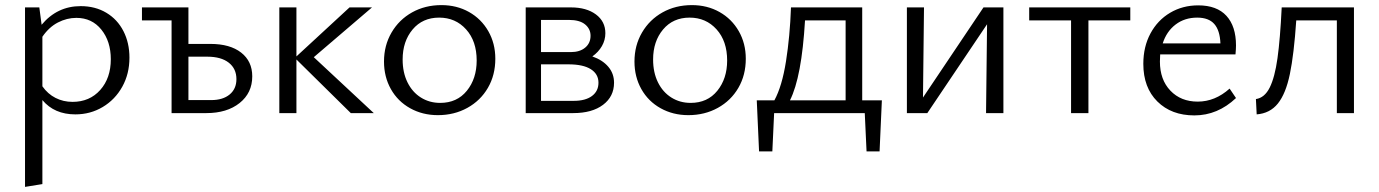

<svg xmlns="http://www.w3.org/2000/svg" viewBox="-20 -443 5401 752"><path d="M146 -51V278L78 289V-414H134L143 -346Q204 -419 296 -419Q353 -419 396.5 -393Q440 -367 463.5 -321Q487 -275 487 -217Q487 -154 459 -103.5Q431 -53 382.5 -24Q334 5 275 5Q193 5 146 -51ZM264 -44Q331 -44 372.5 -90.5Q414 -137 414 -211Q414 -281 377 -327Q340 -373 279 -373Q242 -373 207 -355Q172 -337 146 -299V-105Q167 -75 197.5 -59.5Q228 -44 264 -44Z M652 -363H536V-414H718V-271H804Q881 -271 924.5 -237Q968 -203 968 -144Q968 -79 918.5 -39.5Q869 0 788 0H652ZM807 -51Q853 -51 879.5 -73Q906 -95 906 -133Q906 -174 876 -197.5Q846 -221 792 -221H718V-51Z M1141 -210V0H1074V-414H1141V-222L1349 -414H1437L1209 -219L1444 0H1354Z M1484 -202Q1484 -265 1513.5 -315.5Q1543 -366 1594 -394.5Q1645 -423 1709 -423Q1769 -423 1817 -396Q1865 -369 1892.5 -321Q1920 -273 1920 -213Q1920 -149 1891 -99Q1862 -49 1810.5 -20.5Q1759 8 1695 8Q1635 8 1586.5 -19Q1538 -46 1511 -94Q1484 -142 1484 -202ZM1704 -40Q1770 -40 1808.5 -87.5Q1847 -135 1847 -206Q1847 -282 1805.5 -328Q1764 -374 1700 -374Q1635 -374 1596 -327.5Q1557 -281 1557 -210Q1557 -159 1576 -120.5Q1595 -82 1628.5 -61Q1662 -40 1704 -40Z M2039 -414H2216Q2277 -414 2314 -386.5Q2351 -359 2351 -313Q2351 -286 2337.5 -262.5Q2324 -239 2300 -222Q2340 -208 2362.5 -181.5Q2385 -155 2385 -119Q2385 -65 2342 -32.5Q2299 0 2225 0H2039ZM2227 -48Q2273 -48 2298.5 -67Q2324 -86 2324 -119Q2324 -153 2294 -172Q2264 -191 2206 -191H2099V-48ZM2216 -239Q2251 -239 2272 -256.5Q2293 -274 2293 -303Q2293 -330 2271.5 -347.5Q2250 -365 2208 -365H2099V-239Z M2465 -202Q2465 -265 2494.5 -315.5Q2524 -366 2575 -394.5Q2626 -423 2690 -423Q2750 -423 2798 -396Q2846 -369 2873.5 -321Q2901 -273 2901 -213Q2901 -149 2872 -99Q2843 -49 2791.5 -20.5Q2740 8 2676 8Q2616 8 2567.5 -19Q2519 -46 2492 -94Q2465 -142 2465 -202ZM2685 -40Q2751 -40 2789.5 -87.5Q2828 -135 2828 -206Q2828 -282 2786.5 -328Q2745 -374 2681 -374Q2616 -374 2577 -327.5Q2538 -281 2538 -210Q2538 -159 2557 -120.5Q2576 -82 2609.5 -61Q2643 -40 2685 -40Z M2944 -50H3013Q3043 -105 3058.5 -203Q3074 -301 3078 -414H3357V-50H3434L3425 150H3374L3367 0H3012L3005 150H2953ZM3292 -50V-363H3133Q3120 -141 3074 -50Z M3846 -348 3612 0H3532V-414H3599L3595 -61L3832 -414H3910V0H3842Z M4175 -363H4011V-414H4407V-363H4243V0H4175Z M4458 -193Q4458 -260 4486 -312Q4514 -364 4563 -393Q4612 -422 4673 -422Q4746 -422 4783.5 -381Q4821 -340 4821 -265Q4821 -252 4819 -230H4524L4523 -202Q4523 -131 4564 -88Q4605 -45 4671 -45Q4739 -45 4796 -96L4821 -59Q4749 9 4658 9Q4568 9 4513 -45.5Q4458 -100 4458 -193ZM4760 -273Q4758 -324 4736 -349Q4714 -374 4669 -374Q4620 -374 4584.5 -347Q4549 -320 4534 -273Z M5000 -414H5283V0H5216V-363H5057Q5048 -230 5032 -153Q5016 -76 4985 -37.5Q4954 1 4902 5L4899 -55Q4933 -60 4953 -100Q4973 -140 4983.5 -215Q4994 -290 5000 -414Z"/></svg>

Font: QiushuiShotai Bright
Style: Regular
Weight: 400
Designer: Christian Thalmann (Catharsis Fonts)
Version: Version 1.250;